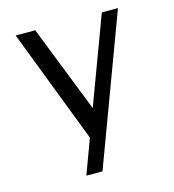

<svg xmlns="http://www.w3.org/2000/svg" viewBox="-108 -620 816 903"><g transform="rotate(-15 300.0 -168.5)"><path d="M548.8 -529.8 279.8 192.9H201.2L263.7 24.4L50.8 -529.8H146L312.5 -106.4L470.2 -529.8Z"/></g></svg>

Font: Aurulent Sans Mono
Style: Regular
Weight: 400
Monospace: yes
Version: Version 2007.05.04